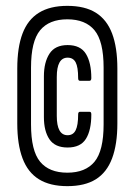

<svg xmlns="http://www.w3.org/2000/svg" viewBox="-20 -630 460 656"><path d="M210 6Q151 6 113 -17.5Q75 -41 57 -89Q39 -137 39 -208V-396Q39 -468 57 -515.5Q75 -563 113 -586.5Q151 -610 210 -610Q270 -610 307.5 -586.5Q345 -563 363 -515.5Q381 -468 381 -396V-208Q381 -137 363 -89Q345 -41 307.5 -17.5Q270 6 210 6ZM210 -40Q272 -40 303 -77.5Q334 -115 334 -205V-399Q334 -489 303 -526.5Q272 -564 210 -564Q148 -564 117 -526.5Q86 -489 86 -399V-205Q86 -115 117 -77.5Q148 -40 210 -40ZM211 -126Q168 -126 149 -154Q130 -182 130 -230V-369Q130 -417 149 -446.5Q168 -476 211 -476Q255 -476 273.5 -446Q292 -416 292 -363Q292 -359 290.5 -356.5Q289 -354 286 -354H253Q247 -354 247 -363Q247 -401 238.5 -417Q230 -433 211 -433Q174 -433 174 -367V-234Q174 -168 211 -168Q230 -168 238.5 -185Q247 -202 247 -239Q247 -248 253 -248H286Q289 -248 290.5 -246Q292 -244 292 -239Q292 -185 273.5 -155.5Q255 -126 211 -126Z"/></svg>

Font: Sofia Sans Extra Condensed
Style: Regular
Weight: 400
Designer: Botio Nikoltchev, Ani Petrova
Foundry: lettersoup
Version: Version 4.101